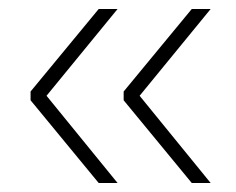

<svg xmlns="http://www.w3.org/2000/svg" viewBox="-20 -456 524 427"><path d="M290.5 -243 448.5 -49H406.5L255 -233V-252.5L406.5 -436H448.5ZM83.5 -243 241.5 -49H199.5L48 -233V-252.5L199.5 -436H241.5Z"/></svg>

Font: Anek Latin ExtraLight
Style: Regular
Weight: 250
Designer: Yesha Goshar
Foundry: Ek Type
Version: Version 1.003